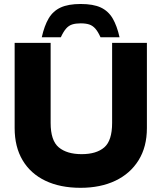

<svg xmlns="http://www.w3.org/2000/svg" viewBox="-20 -910 791 940"><path d="M374.4 9.5Q274.5 9.5 202.1 -25.2Q129.6 -59.9 90.7 -125.4Q51.7 -190.9 51.7 -283V-700H227.9V-308.4Q227.9 -221.6 267.8 -188.5Q307.7 -155.3 379.9 -155.3Q452.1 -155.3 490.5 -188.5Q528.9 -221.6 528.9 -308.4V-700H699.2V-283Q699.2 -190.9 658.4 -125.4Q617.7 -59.9 544.8 -25.2Q471.9 9.5 374.4 9.5ZM184.5 -727.6Q197 -783.6 218.2 -819.8Q239.5 -856 277 -873.3Q314.5 -890.5 374.9 -890.5Q436.4 -890.5 473.4 -873.3Q510.3 -856 531.6 -819.8Q552.8 -783.6 565.3 -727.6H472.1Q459.5 -755.6 446.5 -770.1Q433.5 -784.7 416.8 -790.2Q400 -795.7 374.9 -795.7Q350.4 -795.7 333.3 -790.2Q316.3 -784.7 303.6 -770.1Q290.8 -755.6 277.8 -727.6Z"/></svg>

Font: REM Medium
Style: Regular
Weight: 500
Designer: Octavio Pardo
Foundry: Ashler Design
Version: Version 1.005;gftools[0.9.28]